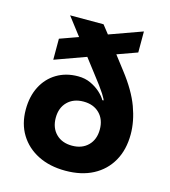

<svg xmlns="http://www.w3.org/2000/svg" viewBox="-111 -836 822 926"><g transform="rotate(15 300.0 -373.5)"><path d="M300 0Q222 0 163.5 -29.5Q105 -59 72.5 -112Q40 -165 40 -236Q40 -302 65.5 -351.5Q91 -401 137 -428.5Q183 -456 243 -456Q278 -456 306 -443Q334 -430 354.5 -411.5Q375 -393 385 -375H391Q392 -379 375 -406Q358 -433 314 -489L261 -558L106 -502V-607L198 -640L129 -730H296L329 -688L493 -747V-642L393 -606L446 -537Q508 -457 534 -386.5Q560 -316 560 -251Q560 -174 528 -117.5Q496 -61 438 -30.5Q380 0 300 0ZM300 -125Q350 -125 380 -155Q410 -185 410 -235Q410 -285 380 -315Q350 -345 300 -345Q250 -345 220 -315Q190 -285 190 -235Q190 -185 220 -155Q250 -125 300 -125Z"/></g></svg>

Font: Tiny ExtraBold
Style: Regular
Weight: 800
Designer: Philipp Nurullin, Konstantin Bulenkov
Foundry: JetBrains
Version: Version 2.251; ttfautohint (v1.8.4.7-5d5b)